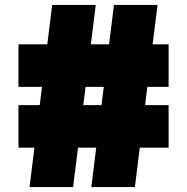

<svg xmlns="http://www.w3.org/2000/svg" viewBox="-20 -760 760 780"><path d="M351 0 443 -740H620L528 0ZM55 -160V-333H665V-160ZM100 0 192 -740H369L277 0ZM55 -407V-580H665V-407Z"/></svg>

Font: Encode Sans SC Expanded Black
Style: Regular
Weight: 900
Width: 7
Designer: Multiple Designers
Foundry: Impallari Type
Version: Version 3.002